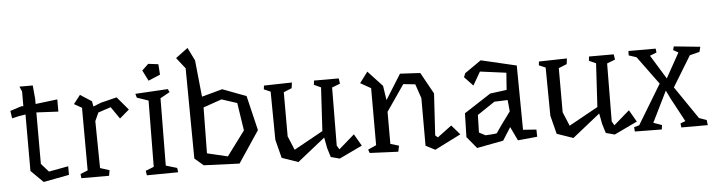

<svg xmlns="http://www.w3.org/2000/svg" viewBox="-48 -983 4528 1222"><g transform="rotate(-5 2216.0 -372.5)"><path d="M354 -31 190 0 112 -77V-180V-438L64 -430L25 -421L18 -469L89 -492H103V-586L89 -618H174L182 -531V-499L322 -516V-438L182 -445V-116L229 -63L354 -86Z M770 -412 709 -360 656 -437 575 -410 551 -357 555 -57 614 -38 608 -3H431L428 -30L475 -49L474 -449L425 -477L468 -532L541 -485L547 -451L598 -471L699 -496Z M1048 13 848 15 843 -14 896 -35 900 -458 827 -483 820 -508 1028 -520 1038 -500 977 -466 973 -36 1044 -15ZM911 -584 877 -652 918 -691 982 -683 987 -616Z M1245 -384 1241 -91 1372 -60 1488 -216 1461 -393 1363 -425ZM1176 -770 1217 -687 1241 -453 1373 -489 1524 -432 1577 -210 1442 -8 1214 -17 1158 -65 1153 -642 1098 -712Z M2227 -54 2080 16 2024 1 2006 -57 1993 -126 1816 15 1712 -21 1682 -139 1679 -447 1637 -465 1640 -489 1819 -493 1814 -457 1762 -436V-154L1799 -65L1864 -101L1985 -168L2001 -446L1957 -466L1960 -493H2118L2123 -459L2071 -439L2068 -68L2083 -43L2183 -130Z M2858 -71 2691 13 2631 -18V-322L2600 -413L2524 -421L2409 -254V-49L2463 -33L2455 5L2273 -3L2265 -25L2318 -49V-413L2251 -451L2303 -520L2395 -421L2409 -329L2509 -489L2638 -482L2714 -345L2698 -78L2714 -64L2805 -132Z M3092 -259 2980 -184 2977 -72 3017 -51Q3037 -52 3054 -53Q3068 -54 3079.5 -55.5Q3091 -57 3091 -59Q3091 -59 3095 -65Q3099 -71 3105.5 -80.5Q3112 -90 3120 -101.5Q3128 -113 3137 -125Q3157 -153 3184 -189L3177 -262ZM3028 -529 3254 -476 3258 -65 3343 -59 3344 -13 3220 -1 3178 -89 3126 -7 2957 25 2895 -50 2899 -202 3070 -313 3176 -327 3184 -436 3017 -458 2968 -373 2913 -431 2923 -456Z M3984 -54 3837 16 3781 1 3763 -57 3750 -126 3573 15 3469 -21 3439 -139 3436 -447 3394 -465 3397 -489 3576 -493 3571 -457 3519 -436V-154L3556 -65L3621 -101L3742 -168L3758 -446L3714 -466L3717 -493H3875L3880 -459L3828 -439L3825 -68L3840 -43L3940 -130Z M4432 8H4263L4260 -18L4292 -30L4213 -177L4185 -234L4088 -37L4142 -18L4138 10L3966 8L3964 -20L3997 -29L4150 -282L4018 -462L3969 -478L3970 -506H4144L4147 -481L4104 -464L4198 -311L4286 -469L4254 -487L4260 -510L4428 -493L4420 -461L4357 -445L4238 -250L4380 -42L4428 -25Z"/></g></svg>

Font: Underdog
Style: Regular
Weight: 400
Designer: Sergey Steblina
Foundry: Sergey Steblina, Jovanny Lemonad
Version: Version 1.001; ttfautohint (v0.9)